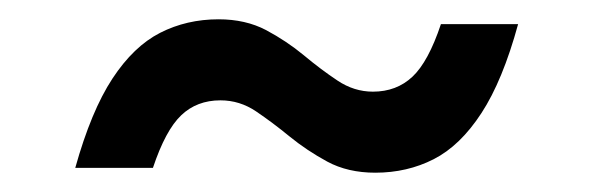

<svg xmlns="http://www.w3.org/2000/svg" viewBox="-20 -348 615 199"><path d="M517 -323Q501 -264.5 479 -230.8Q457 -197 429.5 -183Q402 -169 369 -169Q340.5 -169 319.2 -180.5Q298 -192 280.2 -206.5Q262.5 -221 245.5 -232.5Q228.5 -244 208.5 -244Q184 -244 167.8 -228.5Q151.5 -213 138.5 -174H58Q74.5 -233 96.5 -266.5Q118.5 -300 146 -314Q173.5 -328 206.5 -328Q234.5 -328 255.8 -316.8Q277 -305.5 294.8 -290.8Q312.5 -276 329.8 -264.5Q347 -253 366.5 -253Q391 -253 407.5 -268.5Q424 -284 437 -323Z"/></svg>

Font: Newsreader 9pt SemiBold
Style: Italic
Weight: 600
Italic angle: -17°
Designer: Hugues Gentile
Foundry: Production Type
Version: Version 1.003